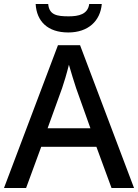

<svg xmlns="http://www.w3.org/2000/svg" viewBox="-20 -944 693 964"><path d="M491 -924H428C421 -872 375 -862 325 -862C265 -862 227 -869 222 -924H159C164 -837 219 -781 323 -781C423 -781 484 -839 491 -924ZM540 0H653L382 -717H271L0 0H111L187 -207H464ZM362 -502 434 -300H219L292 -502C300 -524 316 -578 326 -619C334 -590 355 -523 362 -502Z"/></svg>

Font: Noto Sans Medefaidrin Medium
Style: Regular
Weight: 500
Designer: Dalton Maag Ltd
Foundry: Dalton Maag Ltd
Version: Version 1.002